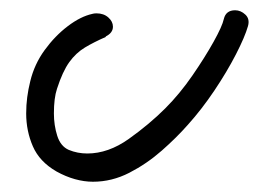

<svg xmlns="http://www.w3.org/2000/svg" viewBox="-20 -381 504 374"><path d="M161 -27Q144 -27 126 -32Q108 -37 90 -47Q57 -66 44 -96Q31 -126 31 -160Q31 -176 33 -191.5Q35 -207 39 -223Q47 -256 67 -283.5Q87 -311 112 -330Q137 -349 160 -354Q163 -355 168 -355Q182 -355 191 -347Q200 -339 200 -329Q200 -317 186 -310V-309Q163 -299 145.5 -288.5Q128 -278 115 -260Q102 -242 91 -208Q85 -190 85 -160Q85 -137 91.5 -116.5Q98 -96 114 -89Q131 -82 150 -82Q191 -82 231 -110.5Q271 -139 302 -170Q330 -198 354.5 -233.5Q379 -269 396 -299.5Q413 -330 416 -344Q420 -361 438 -361Q449 -361 458 -352.5Q467 -344 463 -330Q457 -309 439.5 -275Q422 -241 397.5 -204.5Q373 -168 346 -138Q324 -113 295 -87.5Q266 -62 232 -44.5Q198 -27 161 -27Z"/></svg>

Font: Grape Nuts
Style: Regular
Weight: 400
Designer: Robert E. Leuschke
Foundry: Robert E. Leuschke
Version: Version 1.010; ttfautohint (v1.8.3)